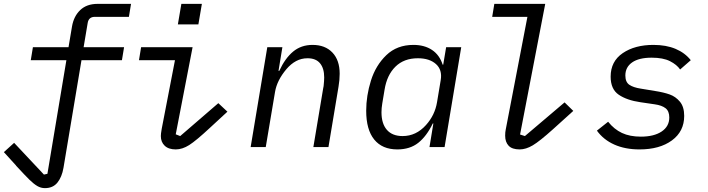

<svg xmlns="http://www.w3.org/2000/svg" viewBox="-36 -760 3656 992"><path d="M47 96Q47 95 46.5 94.5Q46 94 45 93L-16 26L37 -22L191 142L209 138L307 -449H123L134 -516H318L336 -623Q345 -676 378.5 -708Q412 -740 468 -740H641L630 -673H454Q422 -673 417 -641L396 -516H605L594 -449H385L292 107Q284 154 261 183Q238 212 196 212Q175 212 156.5 201Q138 190 116.5 169Q95 148 47 96Z M795 -57Q795 -69 799 -91L800 -97L868 -449H682L693 -516H959L872 -66L895 -57L1092 -227L1139 -183L1048 -99Q977 -33 941.5 -10.5Q906 12 872 12Q835 12 815 -7Q795 -26 795 -57ZM1007 -740 989 -634H883L901 -740Z M1259 0 1345 -516H1423L1403 -394H1407Q1437 -459 1478.5 -493.5Q1520 -528 1579 -528Q1644 -528 1681.5 -488.5Q1719 -449 1719 -379Q1719 -347 1713 -312L1661 0H1583L1634 -305L1636 -315Q1639 -344 1639 -360Q1639 -407 1617.5 -433Q1596 -459 1553 -459Q1521 -459 1494 -444.5Q1467 -430 1444 -403Q1395 -345 1385 -285L1337 0Z M2183 0 2203 -122H2200Q2168 -56 2125 -22Q2082 12 2017 12Q1939 12 1897.5 -39Q1856 -90 1856 -188Q1856 -265 1880.5 -343.5Q1905 -422 1960 -475Q2015 -528 2100 -528Q2157 -528 2196 -502Q2235 -476 2251 -426H2254L2269 -516H2347L2261 0ZM2165 -114Q2211 -165 2222 -232L2241 -346Q2250 -399 2216.5 -429Q2183 -459 2123 -459Q2051 -459 2007 -415.5Q1963 -372 1951 -297L1939 -225Q1935 -201 1935 -180Q1935 -121 1963 -89Q1991 -57 2044 -57Q2114 -57 2165 -114Z M2574 -59Q2574 -78 2577 -91L2689 -673H2507L2518 -740H2781L2651 -65L2676 -57L2881 -231L2926 -187L2822 -93Q2752 -30 2716.5 -9Q2681 12 2649 12Q2610 12 2592 -7Q2574 -26 2574 -59Z M3048 -85 3106 -131Q3137 -92 3177.5 -73Q3218 -54 3275 -54Q3343 -54 3382.5 -80.5Q3422 -107 3422 -153Q3422 -186 3402.5 -201Q3383 -216 3347 -221L3272 -232Q3203 -242 3161 -270.5Q3119 -299 3119 -364Q3119 -443 3181.5 -485.5Q3244 -528 3340 -528Q3406 -528 3454.5 -507.5Q3503 -487 3533 -449L3478 -401Q3461 -426 3425.5 -444Q3390 -462 3331 -462Q3265 -462 3230 -437.5Q3195 -413 3195 -370Q3195 -336 3215.5 -322Q3236 -308 3275 -302L3348 -290Q3393 -283 3424 -272Q3455 -261 3477 -234.5Q3499 -208 3499 -161Q3499 -81 3435.5 -34.5Q3372 12 3268 12Q3194 12 3138 -13Q3082 -38 3048 -85Z"/></svg>

Font: iA Writer Mono V
Style: Regular
Weight: 400
Italic angle: -9.5°
Designer: Mike Abbink, Paul van der Laan, Pieter van Rosmalen
Foundry: Bold Monday
Version: Version 2.000